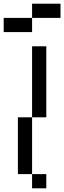

<svg xmlns="http://www.w3.org/2000/svg" viewBox="-20 -1020 348 1040"><path d="M153.8 -846.2H0V-923.1H153.8ZM307.7 -923.1H153.8V-1000H307.7ZM153.8 0V-76.9H230.8V0ZM76.9 -76.9V-384.6H153.8V-76.9ZM153.8 -384.6V-769.2H230.8V-384.6Z"/></svg>

Font: Mintsoda - Lime Green 13x16
Style: Regular
Weight: 400
Designer: Mintsoda-15
Version: Version 1.0